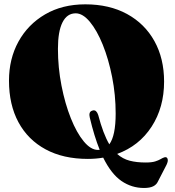

<svg xmlns="http://www.w3.org/2000/svg" viewBox="-20 -736 826 908"><path d="M383.5 -715.5Q497 -715.5 580.8 -669.8Q664.5 -624 710.2 -541.8Q756 -459.5 756 -350Q756 -228 697 -137Q638 -46 534 -8Q560.5 15.5 593.2 24Q626 32.5 668.5 32.5Q697.5 32.5 713.5 27.5Q729.5 22.5 739 16.8Q748.5 11 757.5 8Q770.5 4.5 773 17.5Q775.5 26.5 767.5 43.5L727 122Q720 137.5 704.2 145.2Q688.5 153 661 153Q602.5 153 554.2 119.8Q506 86.5 468 9.5Q433 15.5 395.5 15.5Q279 15.5 195.5 -29.8Q112 -75 67.2 -158Q22.5 -241 22.5 -354.5Q22.5 -457.5 67.2 -539Q112 -620.5 193.2 -668Q274.5 -715.5 383.5 -715.5ZM404.5 -180.5Q401.5 -192.5 404 -201.2Q406.5 -210 417 -213Q427.5 -216.5 434.2 -210Q441 -203.5 444.5 -192Q468 -102.5 497 -53.5Q527 -94 527 -199Q527 -287.5 510.2 -372Q493.5 -456.5 466 -524.5Q438.5 -592.5 405 -632.8Q371.5 -673 338 -673Q297 -673 275.5 -630.2Q254 -587.5 254 -505.5Q254 -416.5 270.8 -331Q287.5 -245.5 315 -176.8Q342.5 -108 376 -67.5Q409.5 -27 443 -27Q447.5 -27 451.5 -27.5Q425.5 -91.5 404.5 -180.5Z"/></svg>

Font: Fraunces 72pt Black
Style: Regular
Weight: 900
Version: Version 1.000;[0bf87f6ff]